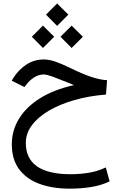

<svg xmlns="http://www.w3.org/2000/svg" viewBox="-20 -761 698 1111"><path d="M246.1 -676.3 310.5 -740.7 375.5 -676.3 310.5 -611.3ZM330.1 -548.3 394.5 -612.8 459.5 -548.3 394.5 -483.4ZM164.1 -548.3 228.5 -612.8 293.5 -548.3 228.5 -483.4ZM408.2 -268.6Q398.9 -272.5 391.6 -275.4Q384.3 -278.3 363.8 -286.6Q314.5 -306.6 282.2 -318.4Q250 -330.1 232.9 -330.1Q205.1 -330.1 179 -314Q152.8 -297.9 134.8 -274.4L121.6 -257.3L47.9 -293.9L55.2 -306.6Q85.9 -356.9 132.1 -387Q178.2 -417 233.4 -417Q264.2 -417 301.3 -404.1Q338.4 -391.1 381.3 -370.1Q457 -333 507.3 -316.2Q557.6 -299.3 599.6 -296.9L593.3 -213.9Q495.6 -206.1 411.4 -182.1Q327.1 -158.2 263.7 -121.1Q200.2 -84 164.8 -36.6Q129.4 10.7 129.4 65.9Q129.4 247.1 389.6 247.1Q442.4 247.1 493.2 238.8Q543.9 230.5 592.3 208L614.3 288.6Q565.4 312 506.8 321.3Q448.2 330.6 382.8 330.6Q284.2 330.6 208.7 303Q133.3 275.4 90.8 218.5Q48.3 161.6 48.3 73.7Q48.3 -4.9 89.4 -73Q130.4 -141.1 210.4 -191.7Q290.5 -242.2 408.2 -268.6Z"/></svg>

Font: Vazir
Style: Regular
Weight: 400
Designer: Saber Rastikerdar
Foundry: Saber Rastikerdar
Version: Version 30.0.0